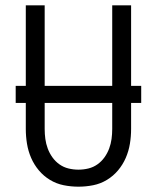

<svg xmlns="http://www.w3.org/2000/svg" viewBox="-20 -690 590 722"><path d="M275 12Q247 12 219.5 6.5Q192 1 168 -13.5Q144 -28 126 -49.5Q108 -71 97 -96.5Q86 -122 81.5 -149.5Q77 -177 77 -205V-670H148V-205Q148 -186 150.5 -167.5Q153 -149 159.5 -131.5Q166 -114 177 -98.5Q188 -83 203.5 -72Q219 -61 237.5 -56.5Q256 -52 275 -52Q294 -52 312.5 -56.5Q331 -61 346.5 -72Q362 -83 373 -98.5Q384 -114 390.5 -131.5Q397 -149 399.5 -167.5Q402 -186 402 -205V-670H473V-205Q473 -177 468.5 -149.5Q464 -122 453 -96.5Q442 -71 424 -49.5Q406 -28 382 -13.5Q358 1 330.5 6.5Q303 12 275 12ZM511 -303H39V-367H511Z"/></svg>

Font: Lode Term
Style: Regular
Weight: 400
Monospace: yes
Designer: Belleve Invis
Foundry: Belleve Invis
Version: Version 29.2.0